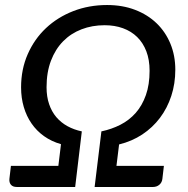

<svg xmlns="http://www.w3.org/2000/svg" viewBox="-20 -745 748 765"><path d="M357 0 384 -221.5Q424.5 -230 459.8 -248Q495 -266 520.8 -295.2Q546.5 -324.5 561.2 -366Q576 -407.5 576 -463Q576 -507 563 -540.8Q550 -574.5 526.5 -597.5Q503 -620.5 470 -632.5Q437 -644.5 397 -644.5Q347 -644.5 304.8 -628.2Q262.5 -612 231.5 -580.5Q200.5 -549 183 -503Q165.5 -457 165.5 -397.5Q165.5 -359.5 175.8 -329.8Q186 -300 204.5 -278.2Q223 -256.5 249 -242.2Q275 -228 306 -221.5L279.5 0H47Q31 0 23.5 -9Q16 -18 17.5 -32.5L23.5 -84H212.5L223 -170.5Q185 -181.5 155.5 -202.5Q126 -223.5 105.8 -252.8Q85.5 -282 74.8 -318.5Q64 -355 64 -397Q64 -469 90.5 -529.2Q117 -589.5 163.2 -633Q209.5 -676.5 272 -700.8Q334.5 -725 406.5 -725Q468 -725 518.2 -705.8Q568.5 -686.5 604 -652.2Q639.5 -618 659 -570.8Q678.5 -523.5 678.5 -467.5Q678.5 -411.5 662.5 -362.8Q646.5 -314 617.2 -275.2Q588 -236.5 546.8 -209.2Q505.5 -182 454.5 -169.5L444 -84H633L627 -32.5Q625.5 -18 615 -9Q604.5 0 589.5 0Z"/></svg>

Font: Lato Medium
Style: Italic
Weight: 500
Italic angle: -7°
Designer: Lukasz Dziedzic
Foundry: tyPoland Lukasz Dziedzic
Version: Version 2.006; 2014-01-15